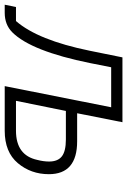

<svg xmlns="http://www.w3.org/2000/svg" viewBox="74 -674 552 835"><g transform="rotate(90 350.5 -256.0)"><path d="M-47 0 -37 -49H24Q107 -144 153 -369L182 -512H464L425 -315H547Q690 -315 690 -192Q690 -114 642 -57Q594 0 501 0H307L399 -463H225L207 -372Q155 -115 73 -33Q40 0 -12 0ZM371 -49H501Q608 -49 628 -142Q635 -169 635 -193Q635 -231 612.5 -248.5Q590 -266 539 -266H415Z"/></g></svg>

Font: IBM Plex Sans Light
Style: Italic
Weight: 300
Italic angle: -11.31°
Designer: Mike Abbink, Paul van der Laan, Pieter van Rosmalen
Foundry: Bold Monday
Version: Version 3.0